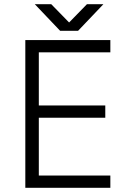

<svg xmlns="http://www.w3.org/2000/svg" viewBox="-20 -890 633 910"><path d="M100 0V-700H503V-642H164V-390H479V-332H164V-58H503V0ZM270 -744V-745L392 -870H470L350 -744ZM265 -744 145 -870H223L345 -745V-744Z"/></svg>

Font: Figtree Light Light
Style: Regular
Weight: 300
Version: Version 2.001;gftools[0.9.30]